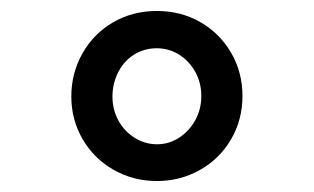

<svg xmlns="http://www.w3.org/2000/svg" viewBox="-20 -729 572 350"><path d="M110 -553Q110 -596 130.5 -632Q151 -668 186.5 -688.5Q222 -709 266 -709Q310 -709 345.5 -688.5Q381 -668 401.5 -632.5Q422 -597 422 -554Q422 -511 401.5 -475.5Q381 -440 345 -419.5Q309 -399 266 -399Q223 -399 187 -419.5Q151 -440 130.5 -475.5Q110 -511 110 -553ZM347 -554Q347 -578 336 -597.9Q324.9 -617.9 306.5 -629.4Q288 -641 265.8 -641Q243 -641 224.5 -629.5Q206 -618 195.5 -597.4Q185 -576.9 185 -553Q185 -529 195.9 -509.2Q206.8 -489.4 225.6 -477.7Q244.4 -466 266.2 -466Q288 -466 306.5 -478Q325 -490 336 -510Q347 -530 347 -554Z"/></svg>

Font: Easer Grotesk Variable
Style: Regular
Weight: 400
Designer: Boardeaser, Bonnie Shaver-Troup, Thomas Jockin
Foundry: Lexend
Version: Version 1.001;Glyphs 3.1.2 (3151)